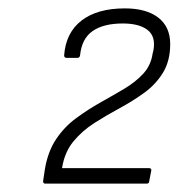

<svg xmlns="http://www.w3.org/2000/svg" viewBox="-20 -795 426 458"><path d="M88 -357Q82 -357 83 -364L87 -391Q94 -433 113.5 -462.5Q133 -492 161.5 -513Q190 -534 219.5 -550.5Q249 -567 276 -583Q303 -599 321.5 -619Q340 -639 344 -667L346 -675Q352 -708 332 -723.5Q312 -739 273 -739Q227 -739 201 -721Q175 -703 171 -663Q170 -657 165 -657H139Q133 -657 133 -663Q137 -717 174.5 -746Q212 -775 278 -775Q329 -775 357.5 -753Q386 -731 386 -690Q386 -650 369 -622Q352 -594 324.5 -574Q297 -554 265.5 -537Q234 -520 205 -501.5Q176 -483 155 -457.5Q134 -432 128 -394H335Q341 -394 341 -389L336 -363Q336 -357 330 -357Z"/></svg>

Font: Sofia Sans ExtraLight
Style: Italic
Weight: 250
Italic angle: -9°
Version: Version 4.100-B